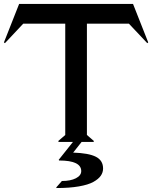

<svg xmlns="http://www.w3.org/2000/svg" viewBox="-20 -720 772 974"><path d="M392.1 147.9Q392.1 94.2 279.8 94.2L277.8 90.8L350.1 0H276.9L275.9 -4.9L311 -35.2V-600.1H98.1L4.9 -501L0 -504.9L77.1 -700.2H654.8L731.9 -504.9L727.1 -501L633.8 -600.1H420.9V-35.2L456.1 -4.9L455.1 0H394L351.1 54.2Q429.7 56.6 466.3 75.2Q502.9 93.8 502.9 134.8Q502.9 154.8 491.2 171.6Q479.5 188.5 453.6 202.9Q427.7 217.3 380.1 225.6Q332.5 233.9 267.1 233.9L265.1 231L293.9 198.2Q337.9 198.2 365 184.3Q392.1 170.4 392.1 147.9Z"/></svg>

Font: Tiffany Gothic CC
Style: Regular
Weight: 400
Designer: indestructible type*
Foundry: Cowboy Collective
Version: Version 1.000